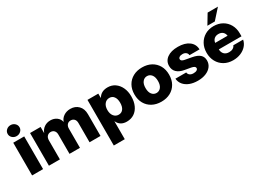

<svg xmlns="http://www.w3.org/2000/svg" viewBox="-30 -1581 3555 2622"><g transform="rotate(-30 1747.5 -269.5)"><path d="M45.9 0V-515.6H218.8V0ZM132.8 -570.3Q93.8 -570.3 66.7 -595.5Q39.6 -620.6 39.6 -656.2Q39.6 -692.4 66.7 -717.5Q93.8 -742.7 132.8 -742.7Q171.4 -742.7 198.7 -717.5Q226.1 -692.4 226.1 -656.2Q226.1 -620.6 198.7 -595.5Q171.4 -570.3 132.8 -570.3Z M311 0V-515.6H477.1V-420.9H479Q496.6 -469.2 538.1 -498Q579.6 -526.9 635.3 -526.9Q691.9 -526.9 732.9 -497.1Q773.9 -467.3 783.7 -419.4H785.6Q800.3 -466.8 845 -496.8Q889.6 -526.9 950.2 -526.9Q1026.9 -526.9 1075.7 -477.8Q1124.5 -428.7 1124.5 -343.3V0H951.7V-304.2Q951.7 -344.2 930.4 -366Q909.2 -387.7 876 -387.7Q841.3 -387.7 820.8 -364.3Q800.3 -340.8 800.3 -302.2V0H635.3V-306.2Q635.3 -343.3 614.7 -365.5Q594.2 -387.7 560.5 -387.7Q527.3 -387.7 505.6 -364.3Q483.9 -340.8 483.9 -299.8V0Z M1216.3 204.1V-515.6H1387.2V-448.7H1389.6Q1436 -526.9 1537.6 -526.9Q1602.5 -526.9 1652.3 -492.7Q1702.1 -458.5 1730.5 -397.9Q1758.8 -337.4 1758.8 -258.8Q1758.8 -177.2 1731.2 -116.5Q1703.6 -55.7 1653.6 -22.2Q1603.5 11.2 1535.6 11.2Q1431.2 11.2 1391.1 -76.7H1389.2V204.1ZM1486.8 -126.5Q1532.2 -126.5 1558.1 -161.6Q1584 -196.8 1584 -258.8Q1584 -319.8 1558.1 -355Q1532.2 -390.1 1486.8 -390.1Q1440.4 -390.1 1411.4 -354.2Q1382.3 -318.4 1382.3 -258.8Q1382.3 -198.2 1411.4 -162.4Q1440.4 -126.5 1486.8 -126.5Z M2081.5 11.7Q2000.5 11.7 1939 -21.5Q1877.4 -54.7 1843 -115.2Q1808.6 -175.8 1808.6 -257.8Q1808.6 -339.4 1843 -399.9Q1877.4 -460.4 1939 -493.9Q2000.5 -527.3 2081.5 -527.3Q2163.1 -527.3 2224.4 -493.9Q2285.6 -460.4 2320.1 -399.9Q2354.5 -339.4 2354.5 -257.8Q2354.5 -175.8 2320.1 -115.2Q2285.6 -54.7 2224.4 -21.5Q2163.1 11.7 2081.5 11.7ZM2081.5 -125Q2124 -125 2151.9 -159.2Q2179.7 -193.4 2179.7 -257.8Q2179.7 -321.8 2151.9 -356.2Q2124 -390.6 2081.5 -390.6Q2039.1 -390.6 2011.2 -356.2Q1983.4 -321.8 1983.4 -257.8Q1983.4 -193.4 2011.2 -159.2Q2039.1 -125 2081.5 -125Z M2886.7 -347.7H2728Q2727.5 -373.5 2706.3 -391.1Q2685.1 -408.7 2652.3 -408.7Q2620.1 -408.7 2602.3 -396.5Q2584.5 -384.3 2584.5 -366.2Q2584.5 -335.4 2639.2 -325.2L2743.7 -306.2Q2823.7 -292 2861.8 -257.8Q2899.9 -223.6 2899.9 -166Q2899.9 -112.8 2869.1 -72.5Q2838.4 -32.2 2783.4 -9.8Q2728.5 12.7 2655.8 12.7Q2583.5 12.7 2527.8 -9Q2472.2 -30.8 2439 -70.8Q2405.8 -110.8 2400.9 -165.5H2571.3Q2574.7 -138.2 2595.9 -121.8Q2617.2 -105.5 2652.8 -105.5Q2687 -105.5 2705.8 -117.2Q2724.6 -128.9 2724.6 -147.5Q2724.6 -178.2 2663.1 -189.5L2568.8 -206.1Q2492.7 -219.2 2452.6 -257.8Q2412.6 -296.4 2412.6 -357.9Q2412.6 -435.1 2474.9 -480.7Q2537.1 -526.4 2646 -526.4Q2755.9 -526.4 2820.1 -478.3Q2884.3 -430.2 2886.7 -347.7Z M3213.4 11.7Q3133.8 11.7 3073.7 -22.9Q3013.7 -57.6 2980 -118.4Q2946.3 -179.2 2946.3 -257.8Q2946.3 -336.4 2980 -397.2Q3013.7 -458 3073 -492.7Q3132.3 -527.3 3209 -527.3Q3286.6 -527.3 3345.9 -493.4Q3405.3 -459.5 3438.7 -399.7Q3472.2 -339.8 3472.2 -261.7V-215.8H3114.3Q3115.7 -167.5 3143.3 -139.6Q3170.9 -111.8 3219.7 -111.8Q3255.4 -111.8 3280.3 -126.5Q3305.2 -141.1 3314 -165.5H3468.8Q3459 -113.8 3423.3 -73.7Q3387.7 -33.7 3333.3 -11Q3278.8 11.7 3213.4 11.7ZM3115.7 -317.4H3311.5Q3306.2 -356.4 3280.5 -378.7Q3254.9 -400.9 3213.4 -400.9Q3172.4 -400.9 3146.7 -378.7Q3121.1 -356.4 3115.7 -317.4ZM3140.6 -573.2 3233.4 -727.5H3396L3257.8 -573.2Z"/></g></svg>

Font: Inter Display Extra Bold
Style: Regular
Weight: 800
Designer: Rasmus Andersson
Foundry: rsms
Version: Version 4.000;git-4fc901f